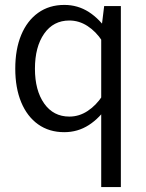

<svg xmlns="http://www.w3.org/2000/svg" viewBox="-20 -530 589 777"><path d="M401.5 -505.4 389.6 -407.8V227.1H469.1V-505.4ZM41.8 -252.1Q41.8 -174.1 65.8 -116.2Q89.8 -58.4 134.3 -26.8Q178.9 4.9 239.9 4.9Q294.7 4.9 339.5 -23.9Q384.3 -52.8 418.6 -105.3L393.4 -140.7Q368.7 -103.3 334.5 -80.8Q300.3 -58.2 260.7 -58.2Q196.1 -58.2 158.8 -111.1Q121.4 -164.1 121.4 -251.9Q121.4 -340.3 158.7 -393.7Q196 -447 260.6 -447Q300 -447 334.3 -424.6Q368.6 -402.3 393.4 -364.2L418.6 -400.1Q384.3 -452.5 339.7 -481.3Q295 -510.1 240.2 -510.1Q179.2 -510.1 134.5 -478.2Q89.8 -446.3 65.8 -388.5Q41.8 -330.7 41.8 -252.1Z"/></svg>

Font: Estedad VF
Style: Regular
Weight: 100
Designer: Amin Abedi
Version: Version 7.3